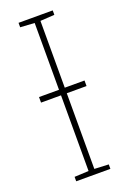

<svg xmlns="http://www.w3.org/2000/svg" viewBox="-140 -763 544 813"><g transform="rotate(-20 132.5 -357.0)"><path d="M210 -714V-694L146 -690V-389H235V-364H146V-23L210 -20V0H56V-20L120 -23V-364H30V-389H120V-690L56 -694V-714Z"/></g></svg>

Font: Noto Sans SemiCondensed Thin
Style: Regular
Weight: 100
Width: 4
Designer: Monotype Design Team
Foundry: Monotype Imaging Inc.
Version: Version 2.013; ttfautohint (v1.8.4.7-5d5b)